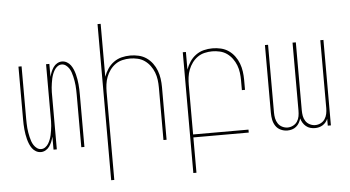

<svg xmlns="http://www.w3.org/2000/svg" viewBox="-59 -842 2119 1164"><g transform="rotate(-5 1000.0 -260.0)"><path d="M163 8Q147 8 133 0Q119 -8 110 -20.5Q101 -33 95 -47.5Q89 -62 85 -77Q81 -92 78.5 -107.5Q76 -123 74.5 -138Q73 -153 72.5 -168.5Q72 -184 72 -200V-520H91V-200Q91 -186 91.5 -172Q92 -158 93 -144.5Q94 -131 96.5 -117Q99 -103 102 -89.5Q105 -76 109.5 -63Q114 -50 121.5 -38.5Q129 -27 140.5 -18.5Q152 -10 166 -10Q180 -10 191.5 -18.5Q203 -27 210 -38.5Q217 -50 222 -63Q227 -76 230 -89.5Q233 -103 235 -117Q237 -131 238.5 -144.5Q240 -158 240 -172Q240 -186 240 -200V-520H260V-441Q264 -457 270 -471.5Q276 -486 285 -499Q294 -512 308 -520Q322 -528 337 -528Q353 -528 367 -520Q381 -512 390 -499.5Q399 -487 405 -472.5Q411 -458 415 -443Q419 -428 421.5 -412.5Q424 -397 425.5 -382Q427 -367 427.5 -351.5Q428 -336 428 -320V0H409V-320Q409 -334 408.5 -348Q408 -362 407 -375.5Q406 -389 403.5 -403Q401 -417 398 -430.5Q395 -444 390.5 -457Q386 -470 378.5 -481.5Q371 -493 359.5 -501.5Q348 -510 334 -510Q320 -510 308.5 -501.5Q297 -493 290 -481.5Q283 -470 278 -457Q273 -444 270 -430.5Q267 -417 265 -403Q263 -389 261.5 -375.5Q260 -362 260 -348Q260 -334 260 -320V0H240V-79Q236 -63 230 -48.5Q224 -34 215 -21Q206 -8 192 0Q178 8 163 8Z M572 215V-735H591V-413Q600 -438 615 -460.5Q630 -483 652 -499Q674 -515 700 -521.5Q726 -528 753 -528Q779 -528 804.5 -522Q830 -516 851 -501.5Q872 -487 887.5 -466Q903 -445 912 -421Q921 -397 924.5 -371.5Q928 -346 928 -320V0H909V-320Q909 -343 906 -366.5Q903 -390 894.5 -412Q886 -434 872 -453Q858 -472 839 -485.5Q820 -499 796.5 -504.5Q773 -510 750 -510Q727 -510 703.5 -504.5Q680 -499 661 -485.5Q642 -472 628 -453Q614 -434 605.5 -412Q597 -390 594 -366.5Q591 -343 591 -320V215Z M1072 215V-520H1091V-413Q1100 -438 1115 -460.5Q1130 -483 1152 -499Q1174 -515 1200 -521.5Q1226 -528 1253 -528Q1279 -528 1304.5 -522Q1330 -516 1351 -501.5Q1372 -487 1387.5 -466Q1403 -445 1412 -421Q1421 -397 1424.5 -371.5Q1428 -346 1428 -320V-260H1409V-320Q1409 -343 1406 -366.5Q1403 -390 1394.5 -412Q1386 -434 1372 -453Q1358 -472 1339 -485.5Q1320 -499 1296.5 -504.5Q1273 -510 1250 -510Q1227 -510 1203.5 -504.5Q1180 -499 1161 -485.5Q1142 -472 1128 -453Q1114 -434 1105.5 -412Q1097 -390 1094 -366.5Q1091 -343 1091 -320V-18H1428V0H1091V215Z M1663 8Q1642 8 1622.5 -1Q1603 -10 1591.5 -27.5Q1580 -45 1576 -65.5Q1572 -86 1572 -107V-520H1591V-107Q1591 -89 1594.5 -72Q1598 -55 1607.5 -40.5Q1617 -26 1633 -18Q1649 -10 1666 -10Q1683 -10 1699 -18Q1715 -26 1724.5 -40.5Q1734 -55 1737 -72Q1740 -89 1740 -107V-520H1760V-107Q1760 -89 1763 -72Q1766 -55 1775.5 -40.5Q1785 -26 1801 -18Q1817 -10 1834 -10Q1851 -10 1867 -18Q1883 -26 1892.5 -40.5Q1902 -55 1905.5 -72Q1909 -89 1909 -107V-520H1928V0H1909V-42Q1904 -30 1896 -20.5Q1888 -11 1877.5 -4.5Q1867 2 1855 5Q1843 8 1831 8Q1816 8 1802 4Q1788 0 1776.5 -9.5Q1765 -19 1757.5 -31.5Q1750 -44 1746 -58Q1742 -44 1735 -31.5Q1728 -19 1716.5 -9.5Q1705 0 1691 4Q1677 8 1663 8Z"/></g></svg>

Font: Iosevka Term Curly Thin
Style: Regular
Weight: 100
Designer: Belleve Invis
Foundry: Belleve Invis
Version: Version 32.3.0